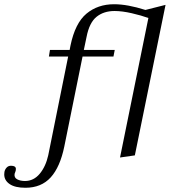

<svg xmlns="http://www.w3.org/2000/svg" viewBox="-148 -734 805 907"><path d="M634 -711 489 0 419 10 553 -649Q520 -661 474.5 -671.5Q429 -682 393 -682Q342 -682 308 -654.5Q274 -627 261 -560L248 -498H394L388 -467H242L156 -43Q136 55 91.5 104Q47 153 -28 153Q-77 153 -102.5 135.5Q-128 118 -128 90Q-128 82 -127 78Q-125 67 -117 58Q-109 49 -96 49Q-73 49 -73 64Q-73 72 -75.5 77.5Q-78 83 -79 87Q-82 105 -67 113Q-52 121 -30 121Q11 121 39.5 87Q68 53 80 -1L174 -467H83L88 -498H181L185 -519Q207 -625 260.5 -669.5Q314 -714 391 -714Q454 -714 539 -687Z"/></svg>

Font: Trirong Light
Style: Italic
Weight: 300
Italic angle: -12°
Designer: Katatrad Team
Foundry: CadsonDemak
Version: Version 1.001